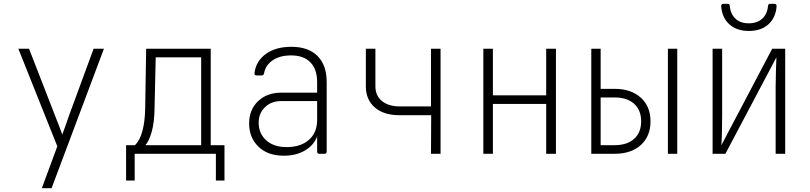

<svg xmlns="http://www.w3.org/2000/svg" viewBox="-20 -805 4240 1005"><path d="M199 180 280 -39 76 -550H132L268 -200Q279 -172 290 -144Q301 -116 306 -101Q312 -116 322 -144.5Q332 -173 342 -202L470 -550H524L250 180Z M640 140V-45H686Q712 -69 725.5 -119.5Q739 -170 740 -240L745 -550H1083V-45H1155V140H1110V0H685V140ZM741 -45H1033V-505H795L789 -240Q788 -162 773.5 -113Q759 -64 741 -45Z M1466 10Q1381 10 1332.5 -37.5Q1284 -85 1284 -159Q1284 -230 1330.5 -275Q1377 -320 1453 -320H1640V-375Q1640 -443 1604.5 -479Q1569 -515 1504 -515Q1445 -515 1407.5 -489.5Q1370 -464 1362 -421Q1360 -410 1350 -410H1324Q1310 -410 1312 -423Q1320 -485 1371.5 -522.5Q1423 -560 1505 -560Q1594 -560 1642 -512Q1690 -464 1690 -375V-12Q1690 0 1678 0H1652Q1640 0 1640 -12V-91Q1623 -45 1576.5 -17.5Q1530 10 1466 10ZM1480 -35Q1554 -35 1597 -73Q1640 -111 1640 -177V-276H1452Q1400 -276 1367 -244Q1334 -212 1334 -163Q1334 -106 1373.5 -70.5Q1413 -35 1480 -35Z M2236 0 2237 -202H2070Q1989 -202 1942 -242.5Q1895 -283 1895 -353V-550H1945V-353Q1945 -304 1979.5 -276Q2014 -248 2072 -248H2236V-550H2286V0Z M2510 0V-550H2560V-306H2839V-550H2890V0H2839V-261H2560V0Z M3075 0V-550H3124V-340H3196Q3283 -340 3334 -294Q3385 -248 3385 -170Q3385 -92 3334.5 -46Q3284 0 3196 0ZM3476 0V-550H3525V0ZM3124 -45H3196Q3262 -45 3299 -78Q3336 -111 3336 -170Q3336 -229 3299 -262Q3262 -295 3196 -295H3124Z M3710 0V-550H3760V-200Q3760 -162 3759 -117.5Q3758 -73 3756 -45L4022 -550H4090V0H4040V-350Q4040 -388 4041.5 -432.5Q4043 -477 4044 -505L3777 0ZM3900 -643Q3836 -643 3797.5 -678Q3759 -713 3755 -773Q3755 -785 3767 -785H3788Q3800 -785 3800 -773Q3804 -731 3830 -707Q3856 -683 3899 -683Q3943 -683 3969.5 -707Q3996 -731 4000 -773Q4000 -785 4012 -785H4033Q4045 -785 4045 -773Q4041 -713 4002.5 -678Q3964 -643 3900 -643Z"/></svg>

Font: Pitagon Sans Mono Thin
Style: Regular
Weight: 100
Monospace: yes
Designer: Travis Tran
Foundry: Pitagon
Version: Version 1.001; ttfautohint (v1.8.4.7-5d5b);gftools[0.9.26]